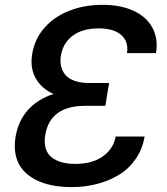

<svg xmlns="http://www.w3.org/2000/svg" viewBox="-20 -757 684 787"><path d="M199.2 -371.8Q149.1 -394.5 125.9 -436.8Q102.6 -479 111.9 -535.2Q121.8 -597.3 162.6 -643.5Q203.5 -689.6 265.1 -713.4Q326.7 -737.2 400.6 -737.2Q473.7 -737.2 526.8 -713.1Q579.9 -688.9 604.6 -643.6Q629.3 -598.4 619.3 -539.1H500.4Q508.2 -585.2 477.6 -612.9Q447.1 -640.6 384.6 -640.6Q318.2 -640.6 278.4 -611Q238.6 -581.3 229.8 -529.8Q225.9 -506.4 230.1 -486.7Q234.4 -467 247.2 -451Q259.9 -435 284.8 -426Q309.7 -416.9 344.5 -416.9H427.2L420.8 -378.6L411.9 -323.2H329.2Q185.4 -323.2 165.5 -203.8Q160.2 -172.6 167.1 -149.5Q174 -126.4 191.2 -112.6Q208.5 -98.7 232.6 -92Q256.7 -85.2 288 -85.2Q359.4 -85.2 402.5 -116.7Q445.7 -148.1 453.8 -197.4H572.8Q564.3 -146.3 536.6 -106Q508.9 -65.7 468.2 -40.8Q427.6 -16 378.2 -3Q328.8 9.9 274.1 9.9Q229.8 9.9 191.9 2.3Q154.1 -5.3 123.4 -21.7Q92.7 -38 72.6 -61.8Q52.6 -85.6 44.7 -119.7Q36.9 -153.8 43.7 -195.7Q54.7 -261.7 94.5 -306.1Q134.2 -350.5 199.2 -371.8Z"/></svg>

Font: Karasuma Gothic
Style: Medium Italic
Weight: 500
Italic angle: 9.39998°
Designer: Rasmus Andersson / Ryoko Nishizuka
Foundry: Genbu
Version: Version 1.00